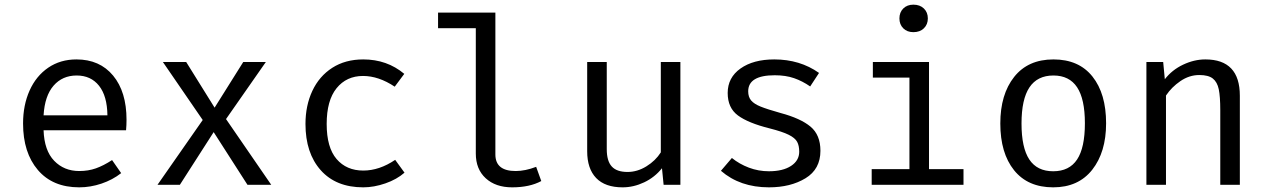

<svg xmlns="http://www.w3.org/2000/svg" viewBox="-20 -793 5440 824"><path d="M320 -59Q359 -59 391.5 -70.5Q424 -82 461 -106L500 -50Q463 -21 415.5 -5Q368 11 320 11Q206 11 142.5 -63.5Q79 -138 79 -263Q79 -342 107 -404.5Q135 -467 187 -502.5Q239 -538 308 -538Q408 -538 465.5 -468.5Q523 -399 523 -279Q523 -256 521 -234H167Q170 -147 212.5 -103Q255 -59 320 -59ZM167 -298H441Q440 -381 405 -425Q370 -469 309 -469Q248 -469 210 -425.5Q172 -382 167 -298Z M656 0 850 -278 679 -527H779L901 -331L1024 -527H1121L950 -282L1144 0H1042L897 -226L752 0Z M1676 -107 1716 -52Q1683 -23 1634 -6Q1585 11 1539 11Q1422 11 1356.5 -62.5Q1291 -136 1291 -261Q1291 -340 1320.5 -403Q1350 -466 1406 -502Q1462 -538 1539 -538Q1641 -538 1715 -476L1674 -421Q1605 -467 1538 -467Q1467 -467 1424.5 -414.5Q1382 -362 1382 -261Q1382 -160 1424.5 -110.5Q1467 -61 1539 -61Q1608 -61 1676 -107Z M2106 -130Q2106 -59 2193 -59Q2234 -59 2281 -77L2303 -16Q2253 11 2178 11Q2107 11 2064.5 -28Q2022 -67 2022 -134V-672H1860V-739H2106Z M2584 -153Q2584 -102 2605.5 -78.5Q2627 -55 2673 -55Q2715 -55 2754 -79Q2793 -103 2816 -139V-527H2900V0H2828L2821 -71Q2790 -32 2744.5 -10.5Q2699 11 2652 11Q2577 11 2538.5 -29Q2500 -69 2500 -144V-527H2584Z M3410 -142Q3410 -168 3401 -184.5Q3392 -201 3365 -214.5Q3338 -228 3283 -242Q3191 -265 3147 -297.5Q3103 -330 3103 -394Q3103 -460 3158 -499Q3213 -538 3303 -538Q3413 -538 3495 -480L3457 -422Q3424 -445 3388 -457.5Q3352 -470 3305 -470Q3191 -470 3191 -401Q3191 -377 3203.5 -362Q3216 -347 3244.5 -335.5Q3273 -324 3330 -308Q3416 -285 3458.5 -249.5Q3501 -214 3501 -146Q3501 -67 3437 -28Q3373 11 3280 11Q3156 11 3074 -60L3121 -115Q3153 -89 3194 -73.5Q3235 -58 3280 -58Q3340 -58 3375 -81Q3410 -104 3410 -142Z M3962 -714Q3962 -688 3945 -671.5Q3928 -655 3900 -655Q3873 -655 3856.5 -671.5Q3840 -688 3840 -714Q3840 -740 3856.5 -756.5Q3873 -773 3900 -773Q3928 -773 3945 -756.5Q3962 -740 3962 -714ZM3967 -67H4115V0H3721V-67H3883V-460H3726V-527H3967Z M4727 -264Q4727 -140 4667.5 -64.5Q4608 11 4500 11Q4391 11 4332 -62.5Q4273 -136 4273 -263Q4273 -388 4332.5 -463Q4392 -538 4501 -538Q4610 -538 4668.5 -464.5Q4727 -391 4727 -264ZM4364 -263Q4364 -159 4397.5 -108.5Q4431 -58 4500 -58Q4569 -58 4602.5 -108.5Q4636 -159 4636 -264Q4636 -368 4602.5 -418.5Q4569 -469 4501 -469Q4432 -469 4398 -418Q4364 -367 4364 -263Z M4900 -527H4972L4979 -453Q5010 -493 5057.5 -515.5Q5105 -538 5153 -538Q5301 -538 5301 -382V0H5217V-320Q5217 -379 5210.5 -410Q5204 -441 5185 -456Q5166 -471 5127 -471Q5084 -471 5046 -445Q5008 -419 4984 -383V0H4900Z"/></svg>

Font: FiraDG Mono
Style: Regular
Weight: 400
Designer: Carrois Corporate & Edenspiekermann AG
Foundry: Carrois Corporate GbR & Edenspiekermann AG
Version: Version 3.206